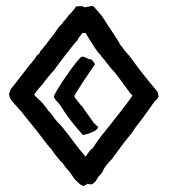

<svg xmlns="http://www.w3.org/2000/svg" viewBox="-20 -705 561 639"><path d="M505.9 -394.5Q508.8 -383.8 506.3 -380.9Q503.9 -377.9 502 -374Q495.1 -369.1 486.8 -356.9Q478.5 -344.7 473.6 -337.9Q463.9 -324.2 454.1 -311Q444.3 -297.9 433.6 -284.2Q428.7 -278.3 424.3 -271Q419.9 -263.7 415 -257.8Q398.4 -238.3 383.3 -217.8Q368.2 -197.3 352.5 -175.8Q347.7 -169.9 341.8 -164.1Q335.9 -158.2 331.1 -151.4Q326.2 -144.5 322.8 -136.7Q319.3 -128.9 314.5 -124Q308.6 -119.1 305.7 -114.3Q302.7 -109.4 298.8 -102.5Q289.1 -91.8 285.2 -91.8Q275.4 -90.8 272.5 -93.8Q265.6 -89.8 257.8 -85.9Q253.9 -87.9 250.5 -89.4Q247.1 -90.8 244.1 -93.8Q232.4 -103.5 226.6 -111.3Q220.7 -119.1 215.8 -127Q210.9 -134.8 204.1 -141.6Q197.3 -148.4 192.4 -156.2Q190.4 -161.1 186.5 -164.1Q182.6 -167 179.7 -170.9Q172.9 -178.7 164.1 -189.9Q155.3 -201.2 150.4 -209Q145.5 -213.9 141.6 -218.8Q137.7 -223.6 133.8 -228.5Q126 -239.3 118.2 -249Q110.4 -258.8 102.5 -269.5Q91.8 -283.2 82 -294.9Q72.3 -306.6 61.5 -320.3Q57.6 -326.2 50.8 -334Q43.9 -341.8 36.6 -349.6Q29.3 -357.4 22.9 -365.2Q16.6 -373 13.7 -377.9Q9.8 -386.7 10.7 -394.5Q14.6 -403.3 15.6 -408.2Q22.5 -416 31.7 -428.2Q41 -440.4 51.3 -453.6Q61.5 -466.8 69.8 -477.5Q78.1 -488.3 78.1 -488.3Q83 -493.2 86.9 -498.5Q90.8 -503.9 95.7 -508.8Q101.6 -520.5 104 -521.5Q106.4 -522.5 109.4 -525.4Q111.3 -527.3 112.3 -530.3Q113.3 -533.2 115.2 -536.1Q116.2 -536.1 121.6 -543Q127 -549.8 133.3 -557.6Q139.6 -565.4 144.5 -572.3Q149.4 -579.1 149.4 -579.1Q159.2 -589.8 167.5 -603Q175.8 -616.2 186.5 -626Q191.4 -633.8 197.8 -640.1Q204.1 -646.5 209 -655.3Q210 -655.3 213.9 -659.2Q217.8 -663.1 221.7 -668Q225.6 -672.9 229 -677.2Q232.4 -681.6 233.4 -683.6Q246.1 -684.6 251.5 -684.6Q256.8 -684.6 259.8 -680.7Q264.6 -681.6 267.1 -681.6Q269.5 -681.6 272.5 -682.6Q288.1 -686.5 290 -684.1Q292 -681.6 294.9 -680.7Q294.9 -679.7 298.3 -675.8Q301.8 -671.9 306.2 -667Q310.5 -662.1 314 -657.7Q317.4 -653.3 319.3 -651.4Q326.2 -640.6 333 -630.4Q339.8 -620.1 346.7 -609.4Q352.5 -600.6 357.4 -593.3Q362.3 -585.9 367.2 -578.1Q373 -570.3 377 -562Q380.9 -553.7 387.7 -546.9Q394.5 -536.1 402.3 -528.3Q410.2 -520.5 416 -511.7Q457 -455.1 502.9 -401.4ZM252 -592.8Q249 -586.9 244.6 -582.5Q240.2 -578.1 238.3 -571.3Q236.3 -570.3 224.6 -556.2Q212.9 -542 199.7 -524.4Q186.5 -506.8 174.8 -491.7Q163.1 -476.6 162.1 -473.6Q161.1 -472.7 155.3 -466.3Q149.4 -460 142.6 -451.7Q135.7 -443.4 130.4 -436.5Q125 -429.7 125 -428.7Q119.1 -421.9 108.9 -410.2Q98.6 -398.4 93.8 -389.6Q98.6 -383.8 104 -378.9Q109.4 -374 114.3 -369.1Q125 -359.4 132.3 -348.1Q139.6 -336.9 150.4 -326.2Q155.3 -320.3 159.7 -313.5Q164.1 -306.6 169.9 -300.8Q174.8 -295.9 180.2 -290Q185.5 -284.2 190.4 -278.3Q209 -254.9 227.1 -230.5Q245.1 -206.1 264.6 -183.6Q265.6 -185.5 272.9 -195.3Q280.3 -205.1 281.2 -206.1Q289.1 -210.9 293.5 -218.8Q297.9 -226.6 303.7 -234.4Q315.4 -251 325.7 -263.2Q335.9 -275.4 345.7 -288.1Q365.2 -313.5 384.3 -337.4Q403.3 -361.3 420.9 -386.7Q418.9 -388.7 414.1 -394Q409.2 -399.4 408.2 -402.3Q406.2 -404.3 403.3 -408.2Q400.4 -412.1 399.4 -414.1Q396.5 -418 389.2 -427.7Q381.8 -437.5 374.5 -447.8Q367.2 -458 359.9 -466.3Q352.5 -474.6 349.6 -477.5Q348.6 -478.5 345.7 -482.4Q342.8 -486.3 339.4 -490.7Q335.9 -495.1 333 -498.5Q330.1 -502 330.1 -502.9Q328.1 -505.9 322.3 -511.7Q316.4 -517.6 314.5 -522.5Q310.5 -525.4 303.2 -535.2Q295.9 -544.9 288.6 -556.6Q281.2 -568.4 274.4 -579.1Q267.6 -589.8 264.6 -595.7Q254.9 -595.7 254.4 -594.7Q253.9 -593.8 252 -592.8ZM283.2 -507.8Q293 -499 295.9 -491.2Q293 -486.3 281.7 -470.2Q270.5 -454.1 258.8 -436Q247.1 -418 237.3 -402.8Q227.5 -387.7 227.5 -384.8Q227.5 -382.8 231 -377.9Q234.4 -373 239.3 -367.2Q244.1 -361.3 248 -356.4Q252 -351.6 253.9 -350.6Q253.9 -349.6 259.8 -341.3Q265.6 -333 272.5 -323.7Q279.3 -314.5 285.2 -305.7Q291 -296.9 292 -295.9Q293.9 -293.9 300.3 -288.6Q306.6 -283.2 306.6 -281.2Q301.8 -272.5 294.9 -269Q288.1 -265.6 280.8 -262.7Q273.4 -259.8 266.1 -257.8Q258.8 -255.9 255.9 -255.9Q239.3 -274.4 226.6 -290Q213.9 -305.7 202.1 -322.3Q193.4 -334 185.1 -347.7Q176.8 -361.3 166 -371.1Q159.2 -380.9 159.2 -382.8Q159.2 -387.7 172.4 -409.2Q185.5 -430.7 202.1 -454.6Q218.8 -478.5 233.9 -497.6Q249 -516.6 253.9 -516.6Q259.8 -516.6 268.6 -511.7Q277.3 -506.8 283.2 -507.8Z"/></svg>

Font: Caesar Dressing
Style: Regular
Weight: 400
Designer: Dathan Boardman
Foundry: Open Window
Version: Version 1.000